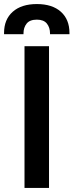

<svg xmlns="http://www.w3.org/2000/svg" viewBox="-52 -928 363 948"><path d="M69 0V-700H190V0ZM-32 -759V-765Q-32 -832 11 -870Q54 -908 130 -908Q206 -908 248.5 -870Q291 -832 291 -765V-759H195V-763Q195 -792 179.5 -811.5Q164 -831 130 -831Q95 -831 79.5 -811.5Q64 -792 64 -763V-759Z"/></svg>

Font: Space Grotesk Light SemiBold
Style: Regular
Weight: 600
Version: Version 2.000